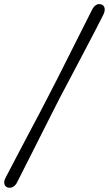

<svg xmlns="http://www.w3.org/2000/svg" viewBox="-65 -768 524 924"><path d="M222.5 -296.5Q207.5 -266.5 186.2 -224.8Q165 -183 141.2 -135.8Q117.5 -88.5 94 -42.2Q70.5 4 50.5 43.8Q30.5 83.5 17 110Q10 124 -2.2 131.2Q-14.5 138.5 -29 134Q-41 129.5 -44 116.5Q-47 103.5 -37.5 86Q-19 50.5 8.8 -2.5Q36.5 -55.5 67.2 -113.5Q98 -171.5 126 -224.5Q154 -277.5 172 -313.5Q187 -342 207.8 -383Q228.5 -424 252 -470.8Q275.5 -517.5 299 -564.2Q322.5 -611 343 -651.5Q363.5 -692 377.5 -720Q396 -756.5 424.5 -746Q436 -741.5 438.5 -727.8Q441 -714 431 -694.5Q413.5 -659.5 386.5 -607.8Q359.5 -556 329.2 -498.5Q299 -441 270.8 -387.8Q242.5 -334.5 222.5 -296.5Z"/></svg>

Font: Fraunces 144pt SuperSoft
Style: Italic
Weight: 400
Italic angle: -16°
Version: Version 1.000;[b76b70a41]